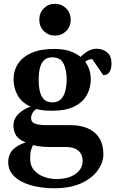

<svg xmlns="http://www.w3.org/2000/svg" viewBox="-20 -751 603 1004"><path d="M262.7 233.4Q216.3 233.4 173.6 225.3Q130.9 217.3 96.9 200.7Q63 184.1 43 158.4Q22.9 132.8 22.9 98.1Q22.9 56.2 48.1 31.2Q73.2 6.3 114.3 -6.3Q73.7 -23.4 62 -46.4Q50.3 -69.3 50.3 -95.2Q50.3 -130.4 78.1 -156.7Q106 -183.1 140.1 -193.4Q91.8 -215.3 71.3 -254.4Q50.8 -293.5 50.8 -335Q50.8 -381.3 74.2 -417.5Q97.7 -453.6 144.8 -474.4Q191.9 -495.1 261.2 -495.1Q312 -495.1 344.7 -483.9Q377.4 -472.7 401.9 -453.1Q417 -470.2 439 -483.2Q460.9 -496.1 485.8 -496.1Q516.6 -496.1 539.8 -477.5Q563 -459 563 -418.9Q563 -389.2 552 -373.5Q541 -357.9 520 -357.9L462.4 -441.9Q450.7 -441.4 442.4 -438.2Q434.1 -435.1 425.8 -427.7Q454.6 -388.7 454.6 -335.9Q454.6 -290.5 433.3 -252.9Q412.1 -215.3 367.4 -193.6Q322.8 -171.9 252 -171.9Q227.1 -171.9 207 -174.1Q187 -176.3 170.4 -181.2Q157.2 -172.9 149.9 -159.9Q142.6 -147 142.6 -132.8Q142.6 -111.3 164.6 -104Q186.5 -96.7 220.2 -96.7H348.1Q399.9 -96.7 438.7 -80.1Q477.5 -63.5 499 -29.5Q520.5 4.4 520.5 56.2Q520.5 97.7 492.2 138.4Q463.9 179.2 406.7 206.3Q349.6 233.4 262.7 233.4ZM275.9 185.5Q302.2 185.5 326.9 179.7Q351.6 173.8 370.6 161.6Q389.6 149.4 400.9 131.6Q412.1 113.8 412.1 90.3Q412.1 69.8 403.3 53.5Q394.5 37.1 375 27.3Q355.5 17.6 324.2 17.6H232.4Q221.2 17.6 205.3 16.4Q189.5 15.1 174.8 12.7Q160.2 10.3 152.8 7.3Q147 19 142.3 33.9Q137.7 48.8 137.7 76.7Q137.7 116.7 159.7 140.6Q181.6 164.6 213.9 175Q246.1 185.5 275.9 185.5ZM253.9 -215.8Q282.7 -215.8 299.1 -232.7Q315.4 -249.5 322 -277.1Q328.6 -304.7 328.6 -336.4Q328.6 -383.8 312.7 -417.5Q296.9 -451.2 253.4 -451.2Q224.6 -451.2 209.2 -435.1Q193.8 -418.9 188 -392.3Q182.1 -365.7 182.1 -333.5Q182.1 -302.2 188 -275.1Q193.8 -248 209.5 -231.9Q225.1 -215.8 253.9 -215.8ZM267.6 -564.9Q232.9 -564.9 209.2 -588.4Q185.5 -611.8 185.5 -647.9Q185.5 -684.1 209.2 -707.5Q232.9 -731 267.6 -731Q301.8 -731 325.7 -707.5Q349.6 -684.1 349.6 -647.9Q349.6 -611.8 325.7 -588.4Q301.8 -564.9 267.6 -564.9Z"/></svg>

Font: Gelasio SemiBold
Style: Regular
Weight: 600
Designer: Eben Sorkin
Foundry: Eben Sorkin
Version: Version 1.008